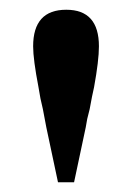

<svg xmlns="http://www.w3.org/2000/svg" viewBox="-20 -840 271 394"><path d="M183 -745Q183 -716 173 -661Q169 -644 164 -616L159 -596Q157 -586 156 -579L132 -466H99L75 -579Q73 -591 68 -616L63 -638L59 -661Q48 -718 48 -745Q48 -820 116 -820Q183 -820 183 -745Z"/></svg>

Font: Source Han Serif SC
Style: Bold
Weight: 700
Designer: Ryoko NISHIZUKA  (kana & ideographs); Frank Grießhammer (Latin, Greek & Cyrillic); Wenlong ZHANG  (bopomofo); Sandoll Co
Foundry: Adobe Systems Incorporated
Version: Version 1.001 October 20, 2017